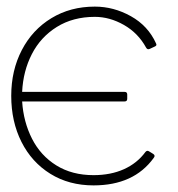

<svg xmlns="http://www.w3.org/2000/svg" viewBox="-20 -537 540 581"><path d="M263 -7Q315 -7 355 -25Q395 -43 420 -77Q425 -83 431 -79L444 -71Q451 -66 445 -59Q385 24 263 24Q189 24 132.5 -11Q76 -46 45 -107.5Q14 -169 14 -247Q14 -324 46 -385.5Q78 -447 135.5 -482Q193 -517 267 -517Q324 -517 376 -488Q428 -459 452 -406Q456 -399 448 -396L433 -389L429 -388Q425 -388 422 -393Q398 -437 355 -461.5Q312 -486 267 -486Q201 -486 152 -455.5Q103 -425 76.5 -373.5Q50 -322 47 -259H357Q365 -259 365 -251V-238Q365 -230 357 -230H47Q51 -168 77 -117Q103 -66 150.5 -36.5Q198 -7 263 -7Z"/></svg>

Font: LINE Seed JP_TTF Thin
Style: Regular
Weight: 250
Designer: LY Corporation & Fontrix & Fontworks
Version: Version 1.008